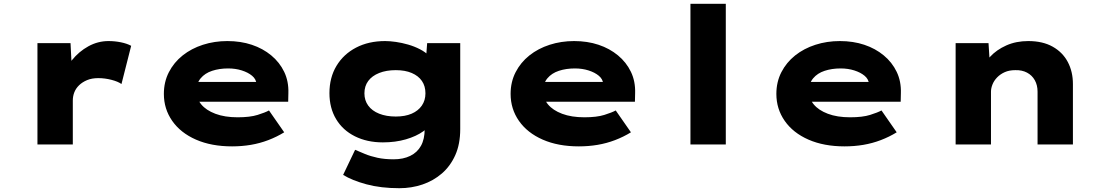

<svg xmlns="http://www.w3.org/2000/svg" viewBox="-20 -760 5833 1010"><path d="M177 0V-533H351L361 -337L305 -340Q321 -397 358 -443Q395 -489 445 -516.5Q495 -544 551 -544Q584 -544 616 -537.5Q648 -531 670 -519L619 -318Q601 -331 566.5 -340Q532 -349 497 -349Q463 -349 438 -338.5Q413 -328 396 -311.5Q379 -295 371 -274.5Q363 -254 363 -231V0Z M1201 10Q1092 10 1011 -25.5Q930 -61 886 -124Q842 -187 842 -266Q842 -329 868.5 -380.5Q895 -432 941 -468.5Q987 -505 1047.5 -524.5Q1108 -544 1176 -544Q1246 -544 1304.5 -524.5Q1363 -505 1407 -468.5Q1451 -432 1475 -382Q1499 -332 1497 -270L1496 -225H964L941 -329H1347L1329 -301V-320Q1327 -344 1306 -361.5Q1285 -379 1252 -389.5Q1219 -400 1180 -400Q1134 -400 1096 -387.5Q1058 -375 1035.5 -348Q1013 -321 1013 -281Q1013 -242 1038.5 -211Q1064 -180 1113 -161.5Q1162 -143 1230 -143Q1295 -143 1335 -155.5Q1375 -168 1395 -179L1475 -64Q1436 -40 1391.5 -23Q1347 -6 1299.5 2Q1252 10 1201 10Z M2081 230Q1983 230 1907.5 209.5Q1832 189 1785 160L1848 28Q1871 38 1900 50Q1929 62 1966 70Q2003 78 2051 78Q2101 78 2138 60Q2175 42 2194.5 7Q2214 -28 2214 -81V-133L2253 -128Q2244 -96 2207 -69.5Q2170 -43 2115 -27Q2060 -11 1994 -11Q1911 -11 1847 -43Q1783 -75 1748 -133.5Q1713 -192 1713 -270Q1713 -352 1750 -413.5Q1787 -475 1853 -509.5Q1919 -544 2006 -544Q2031 -544 2062.5 -539.5Q2094 -535 2127 -525.5Q2160 -516 2189 -501Q2218 -486 2236.5 -467Q2255 -448 2256 -423L2218 -414L2227 -533H2401V-81Q2401 -2 2375 56Q2349 114 2304.5 152.5Q2260 191 2202.5 210.5Q2145 230 2081 230ZM2062 -147Q2111 -147 2145.5 -162Q2180 -177 2199 -204.5Q2218 -232 2218 -269Q2218 -307 2199.5 -334Q2181 -361 2146 -376Q2111 -391 2062 -391Q2012 -391 1974.5 -376Q1937 -361 1917 -334Q1897 -307 1897 -269Q1897 -232 1917 -204.5Q1937 -177 1974.5 -162Q2012 -147 2062 -147Z M3025 10Q2916 10 2835 -25.5Q2754 -61 2710 -124Q2666 -187 2666 -266Q2666 -329 2692.5 -380.5Q2719 -432 2765 -468.5Q2811 -505 2871.5 -524.5Q2932 -544 3000 -544Q3070 -544 3128.5 -524.5Q3187 -505 3231 -468.5Q3275 -432 3299 -382Q3323 -332 3321 -270L3320 -225H2788L2765 -329H3171L3153 -301V-320Q3151 -344 3130 -361.5Q3109 -379 3076 -389.5Q3043 -400 3004 -400Q2958 -400 2920 -387.5Q2882 -375 2859.5 -348Q2837 -321 2837 -281Q2837 -242 2862.5 -211Q2888 -180 2937 -161.5Q2986 -143 3054 -143Q3119 -143 3159 -155.5Q3199 -168 3219 -179L3299 -64Q3260 -40 3215.5 -23Q3171 -6 3123.5 2Q3076 10 3025 10Z M3612 0V-740H3798V0Z M4423 10Q4314 10 4233 -25.5Q4152 -61 4108 -124Q4064 -187 4064 -266Q4064 -329 4090.5 -380.5Q4117 -432 4163 -468.5Q4209 -505 4269.5 -524.5Q4330 -544 4398 -544Q4468 -544 4526.5 -524.5Q4585 -505 4629 -468.5Q4673 -432 4697 -382Q4721 -332 4719 -270L4718 -225H4186L4163 -329H4569L4551 -301V-320Q4549 -344 4528 -361.5Q4507 -379 4474 -389.5Q4441 -400 4402 -400Q4356 -400 4318 -387.5Q4280 -375 4257.5 -348Q4235 -321 4235 -281Q4235 -242 4260.5 -211Q4286 -180 4335 -161.5Q4384 -143 4452 -143Q4517 -143 4557 -155.5Q4597 -168 4617 -179L4697 -64Q4658 -40 4613.5 -23Q4569 -6 4521.5 2Q4474 10 4423 10Z M5007 0V-533H5180L5189 -393L5141 -381Q5154 -424 5188 -461Q5222 -498 5273.5 -521Q5325 -544 5389 -544Q5465 -544 5517.5 -514.5Q5570 -485 5597 -434Q5624 -383 5624 -318V0H5438V-278Q5438 -312 5423.5 -338Q5409 -364 5382.5 -378Q5356 -392 5321 -391Q5289 -391 5265.5 -380.5Q5242 -370 5225.5 -353Q5209 -336 5201 -316Q5193 -296 5193 -278V0H5100Q5056 0 5033 0Q5010 0 5007 0Z"/></svg>

Font: Lexend Tera ExtraBold
Style: Regular
Weight: 800
Designer: Bonnie Shaver-Troup, Thomas Jockin
Foundry: Lexend
Version: Version 1.007